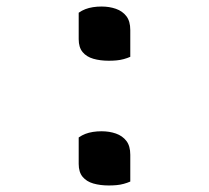

<svg xmlns="http://www.w3.org/2000/svg" viewBox="-20 -561 640 588"><path d="M379 -387Q370 -383 359 -380Q348 -377 336.5 -376Q325 -375 313 -375Q287 -375 266 -381Q245 -387 233 -401.5Q221 -416 221 -441V-522Q231 -529 241.5 -533Q252 -537 264.5 -539Q277 -541 291 -541Q315 -541 335 -534Q355 -527 367 -511.5Q379 -496 379 -469ZM379 -5Q370 -1 359 2Q348 5 336.5 6Q325 7 313 7Q287 7 266 1Q245 -5 233 -19.5Q221 -34 221 -59V-140Q231 -147 241.5 -151Q252 -155 264.5 -157Q277 -159 291 -159Q315 -159 335 -152Q355 -145 367 -129.5Q379 -114 379 -87Z"/></svg>

Font: Recursive Monospace Casual
Style: Regular
Weight: 400
Version: Version 1.047